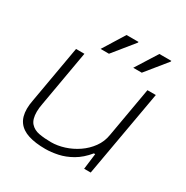

<svg xmlns="http://www.w3.org/2000/svg" viewBox="-168 -862 980 1013"><g transform="rotate(30 322.0 -355.5)"><path d="M244 12Q183 12 140.5 -1.5Q98 -15 76 -45Q54 -75 54 -124Q54 -136 55.5 -149.5Q57 -163 60 -178L121 -526H172L113 -189Q110 -174 108.5 -160.5Q107 -147 107 -136Q107 -90 126.5 -68Q146 -46 179 -40Q212 -34 252 -34Q291 -34 332 -47Q373 -60 409 -84.5Q445 -109 470.5 -144Q496 -179 503 -223L556 -526H607L514 0H474L486 -96H478Q442 -52 401 -28.5Q360 -5 319.5 3.5Q279 12 244 12ZM233 -591 315 -723H388L387 -718L284 -591ZM432 -591 515 -723H588L587 -718L484 -591Z"/></g></svg>

Font: Archivo Expanded Thin
Style: Italic
Weight: 250
Width: 7
Italic angle: -10°
Designer: Hector Gatti
Foundry: Omnibus-Type
Version: Version 2.001